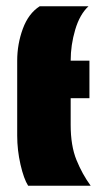

<svg xmlns="http://www.w3.org/2000/svg" viewBox="-20 -594 310 614"><path d="M35 -400Q35 -453 53 -502Q71 -551 107 -574H263Q235 -548 220.5 -499Q206 -450 206 -400H266V-280H206V-195Q206 -128 224.5 -82.5Q243 -37 270 0H70Q56 -22 45.5 -68Q35 -114 35 -160Z"/></svg>

Font: Tac One
Style: Regular
Weight: 400
Designer: Oluseyi Olusanya, David Udoh, Eyiyemi Adegbite, Mirko Velimirović
Version: Version 1.003; ttfautohint (v1.8.4.7-5d5b)